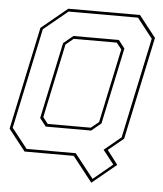

<svg xmlns="http://www.w3.org/2000/svg" viewBox="-56 -749 783 920"><g transform="rotate(5 335.5 -289.5)"><path d="M417.5 121 322.5 0H86L5 -103L110 -597L235 -700H580L661 -597L556 -103L482.5 -42.5L534 25ZM422 102 515 25 462.5 -41.5 543.5 -108.5 646 -591.5 571.5 -686.5H237.5L122 -591.5L19.5 -108.5L94.5 -13.5H331ZM185 -141.5H392L429.5 -172L505 -528L480.5 -558.5H273.5L236.5 -528L161 -172ZM176.5 -128 146.5 -166.5 224.5 -533.5 271 -572H489.5L519.5 -533.5L441.5 -166.5L395 -128Z"/></g></svg>

Font: Tourney Thin Thin
Style: Italic
Weight: 250
Italic angle: -12°
Version: Version 1.015